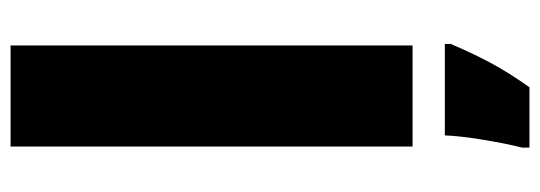

<svg xmlns="http://www.w3.org/2000/svg" viewBox="-349 -451 1021 363"><g transform="rotate(-90 161.5 -269.5)"><path d="M257 0H66V-760H257ZM260 72Q243 112 225 146Q207 180 178 221H64V207Q72 175 79 132Q86 89 87 61H260Z"/></g></svg>

Font: Noto Sans Arabic Blk
Style: Regular
Weight: 900
Designer: Monotype Design Team, Nadine Chahine, Nizar Qandah and Khaled Hosny
Foundry: Monotype Imaging Inc.
Version: Version 2.012; ttfautohint (v1.8.4.7-5d5b)